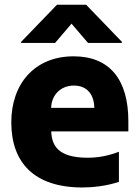

<svg xmlns="http://www.w3.org/2000/svg" viewBox="-20 -794 597 823"><path d="M286.6 -692.5 357.2 -610.1H502.5V-614.7L349.1 -773.8H224.4L70.7 -614.7V-610.1H216.3ZM530.2 -274.1C530.2 -453.5 449.6 -552.6 295.5 -552.6C128.9 -552.6 28.4 -435.4 28.4 -269.5C28.4 -96.6 127.1 9.6 333.1 9.6C374.3 9.6 435.4 3.9 489.7 -14.6V-143.5C445 -126.4 402 -117.9 355.8 -117.9C224.8 -117.9 202.1 -173.7 199.6 -230.8H530.2ZM199.2 -331.7C200.6 -386 239.3 -427.2 296.9 -427.2C354.4 -427.2 383.5 -387.4 384.2 -331.7Z"/></svg>

Font: TID UI Extra Bold
Style: Regular
Weight: 800
Designer: The TID Project Authors
Foundry: Bakken & Bæck
Version: Version 1.001;hotconv 1.0.109;makeotfexe 2.5.65596